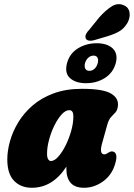

<svg xmlns="http://www.w3.org/2000/svg" viewBox="-20 -878 633 908"><path d="M462.5 -199Q448.5 -148 473.5 -148Q479 -148 483.2 -150.5Q487.5 -153 494 -157Q502 -162 508.5 -162Q524 -162 529 -147Q534 -132 523 -98Q507 -48 465.8 -19Q424.5 10 378 10Q334 10 314 -13.5Q294 -37 294 -78Q294 -84 294 -90Q229 10 130.5 10Q78.5 10 46.5 -23Q14.5 -56 14.5 -124Q14.5 -164 27 -209.5Q39.5 -255 66 -299Q92.5 -343 134 -379Q175.5 -415 233.8 -436.5Q292 -458 368 -458Q466 -458 504.2 -436Q542.5 -414 537.5 -375.5Q535 -356 525.5 -346Q516 -336 505 -324.2Q494 -312.5 487 -287ZM202.5 -151.5Q202.5 -132.5 208 -124.5Q213.5 -116.5 220.5 -116.5Q237.5 -116.5 256 -137.5Q274.5 -158.5 290.8 -191.2Q307 -224 317 -260.2Q327 -296.5 327 -327.5Q327 -357 307.5 -357Q290 -357 271.5 -336.8Q253 -316.5 237.2 -284.5Q221.5 -252.5 212 -217Q202.5 -181.5 202.5 -151.5ZM450 -796.5Q480 -830 508.2 -847.8Q536.5 -865.5 564.5 -853.5Q588.5 -844 592.5 -819Q596.5 -794 582 -768.5Q568 -745 546.8 -731.5Q525.5 -718 488 -706.5L423.5 -687.5Q411 -684 400 -686Q389 -688 385 -697.5Q382 -708 387.8 -718.5Q393.5 -729 403 -738.5ZM386.5 -484.5Q338 -484.5 311.2 -508.5Q284.5 -532.5 297 -579.5Q309.5 -625.5 349 -649.5Q388.5 -673.5 437 -673.5Q487.5 -673.5 513.2 -648.8Q539 -624 527.5 -579.5Q515 -534 476 -509.2Q437 -484.5 386.5 -484.5ZM422.5 -615Q408.5 -615 397.5 -605Q386.5 -595 382 -579Q378 -563 383.5 -553Q389 -543 403 -543Q416.5 -543 427.2 -553Q438 -563 442 -579Q446.5 -595 441.2 -605Q436 -615 422.5 -615Z"/></svg>

Font: Fraunces 144pt SuperSoft Black
Style: Italic
Weight: 900
Italic angle: -16°
Version: Version 1.000;[b76b70a41]